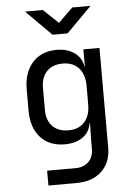

<svg xmlns="http://www.w3.org/2000/svg" viewBox="-63 -831 725 1057"><g transform="rotate(-5 300.0 -302.5)"><path d="M161 180V98H316Q363 98 390 71.5Q417 45 417 0V-50L419 -140H416Q408 -91 369 -64.5Q330 -38 271 -38Q186 -38 137 -92Q88 -146 88 -240V-356Q88 -450 137 -505Q186 -560 271 -560Q330 -560 369 -532Q408 -504 416 -455H418V-550H507V0Q507 83 455.5 131.5Q404 180 315 180ZM298 -113Q354 -113 386 -148Q418 -183 418 -245V-350Q418 -412 386 -447Q354 -482 298 -482Q241 -482 209.5 -449Q178 -416 178 -360V-235Q178 -179 209.5 -146Q241 -113 298 -113ZM256 -645 116 -785H215L297 -707L377 -785H478L339 -645Z"/></g></svg>

Font: JetBrainsMonoNL NFM
Style: Regular
Weight: 400
Monospace: yes
Designer: Philipp Nurullin, Konstantin Bulenkov
Foundry: JetBrains
Version: Version 2.304; ttfautohint (v1.8.4.7-5d5b);Nerd Fonts 3.3.0